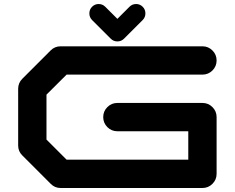

<svg xmlns="http://www.w3.org/2000/svg" viewBox="-20 -940 1174 960"><path d="M707 -873Q707 -853.5 693.4 -839.8L600.1 -746.6Q586.4 -732.9 566.9 -732.9Q547.4 -732.9 533.7 -746.6L440.4 -839.8Q426.8 -853.5 426.8 -873Q426.8 -892.6 440.4 -906.2Q454.1 -919.9 473.1 -919.9Q492.7 -919.9 506.3 -906.2L566.9 -845.7L627.4 -906.2Q641.1 -919.9 660.6 -919.9Q679.7 -919.9 693.4 -906.2Q707 -892.6 707 -873ZM1063 -354.5V-70.8Q1063 -41.5 1042.2 -20.8Q1021.5 0 992.2 0H283.2Q253.9 0 233.4 -21L91.8 -162.6Q70.8 -183.1 70.8 -212.4V-496.1Q70.8 -525.4 91.8 -546.4L233.4 -688Q253.9 -708.5 283.2 -708.5H992.2Q1021.5 -708.5 1042.2 -687.7Q1063 -667 1063 -637.7Q1063 -608.4 1042.2 -587.6Q1021.5 -566.9 992.2 -566.9H313L212.4 -466.8V-242.2L313 -141.6H921.4V-283.7H566.9Q537.6 -283.7 516.8 -304.4Q496.1 -325.2 496.1 -354.5Q496.1 -383.8 516.8 -404.5Q537.6 -425.3 566.9 -425.3H992.2Q1021.5 -425.3 1042.2 -404.5Q1063 -383.8 1063 -354.5Z"/></svg>

Font: Robtronika
Style: Regular
Weight: 400
Designer: GGBot
Version: 1.00